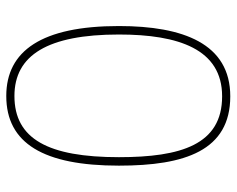

<svg xmlns="http://www.w3.org/2000/svg" viewBox="-91 -744 754 612"><g transform="rotate(90 286.0 -438.0)"><path d="M508 -440C508 -651 460 -795 287 -795C119 -795 63 -645 63 -440C63 -194 142 -81 286 -81C437 -81 508 -200 508 -440ZM90 -440C90 -631 137 -769 287 -769C441 -769 481 -638 481 -440C481 -215 423 -107 286 -107C156 -107 90 -213 90 -440Z"/></g></svg>

Font: Noto Sans Kannada UI Thin
Style: Regular
Weight: 100
Designer: Jelle Bosma - Monotype Design Team
Foundry: Monotype Imaging Inc.
Version: Version 2.005